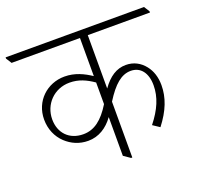

<svg xmlns="http://www.w3.org/2000/svg" viewBox="-138 -747 913 876"><g transform="rotate(-20 318.5 -308.5)"><path d="M199 -135C250 -135 292 -162 323 -205V-17L355 5H361V-266C405 -336 443 -369 489 -369C536 -369 565 -332 565 -272C565 -214 542 -161 496 -103L529 -81C577 -143 599 -200 599 -260C599 -299 588 -332 568 -357C546 -385 515 -402 477 -402C432 -402 395 -378 361 -330V-589H663V-595L646 -622H-26V-616L-9 -589H323V-404C287 -428 246 -448 196 -448C111 -448 42 -384 42 -295C42 -248 60 -207 91 -178C119 -152 155 -135 199 -135ZM77 -283C77 -356 133 -414 208 -414C252 -414 287 -398 323 -373V-268C283 -203 242 -171 188 -171C120 -171 77 -217 77 -283Z"/></g></svg>

Font: Noto Serif Devanagari SemiCondensed ExtraLight
Style: Regular
Weight: 200
Width: 4
Designer: Universal Thirst, Indian Type Foundry and the Monotype Design Team
Foundry: Monotype Imaging Inc.
Version: Version 2.004